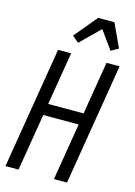

<svg xmlns="http://www.w3.org/2000/svg" viewBox="-142 -1049 786 1121"><g transform="rotate(15 250.5 -488.0)"><path d="M8 0 129 -735H208L155 -415H369L422 -735H501L380 0H301L358 -345H144L87 0ZM231 -805 192 -838 307 -976H405L471 -834L426 -809L347 -919Z"/></g></svg>

Font: Iosevka SS18
Style: Italic
Weight: 400
Italic angle: -9°
Monospace: yes
Designer: Belleve Invis
Foundry: Belleve Invis
Version: Version 25.1.1; ttfautohint (v1.8.4)